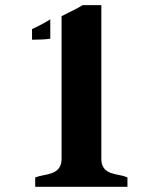

<svg xmlns="http://www.w3.org/2000/svg" viewBox="-20 -720 602 740"><path d="M173.8 -570.8Q147.9 -566.9 103.5 -566.9V-607.9Q143.1 -626 173.8 -645.5ZM217.3 -657.7Q284.2 -690.4 298.3 -700.2H370.6V-106.9Q370.6 -66.9 406.2 -53.7Q421.9 -48.3 439.5 -45.4Q457 -42.5 471.2 -36.1V0H115.7V-36.1Q131.3 -42 149.2 -44.9Q167 -47.9 182.1 -53.7Q217.3 -67.4 217.3 -106.9Z"/></svg>

Font: Stardos Stencil
Style: Bold
Weight: 700
Designer: vernon adams
Foundry: vernon adams
Version: Version 1.000